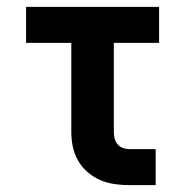

<svg xmlns="http://www.w3.org/2000/svg" viewBox="-20 -540 540 560"><path d="M358 0Q337 0 315 -3Q293 -6 273 -14.5Q253 -23 236 -37.5Q219 -52 208 -71Q197 -90 192.5 -111.5Q188 -133 188 -155V-415H56V-520H444V-415H312V-155Q312 -145 314.5 -135.5Q317 -126 323.5 -118.5Q330 -111 339.5 -108Q349 -105 358 -105H434V0Z"/></svg>

Font: Iosevka Curly Slab Extrabold
Style: Regular
Weight: 800
Monospace: yes
Designer: Belleve Invis
Foundry: Belleve Invis
Version: Version 22.1.2; ttfautohint (v1.8.4)